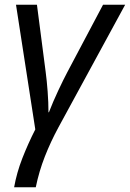

<svg xmlns="http://www.w3.org/2000/svg" viewBox="-20 -556 552 816"><path d="M40 240Q51 178 75 116.5Q99 55 130 -6L48 -536H137L174 -251Q179 -214 182.5 -167Q186 -120 186 -79H188Q205 -123 227.5 -171Q250 -219 266 -249L418 -536H512L228 -14Q195 47 170.5 109.5Q146 172 132 240Z"/></svg>

Font: Noto IKEA Latin
Style: Italic
Weight: 400
Italic angle: -12°
Designer: Monotype Design Team
Foundry: Monotype Imaging Inc.
Version: Version 1.0